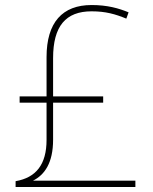

<svg xmlns="http://www.w3.org/2000/svg" viewBox="-20 -743 610 763"><path d="M344 -723C228 -723 165 -654 165 -516V-360H58V-335H165V-187C165 -89 123 -37 42 -23V0H518V-25H111C157 -48 191 -95 191 -188V-335H390V-360H191V-512C191 -639 241 -698 344 -698C400 -698 438 -687 482 -669L491 -694C452 -710 407 -723 344 -723Z"/></svg>

Font: Noto Sans Gurmukhi Thin
Style: Regular
Weight: 100
Designer: Jelle Bosma - Monotype Design Team
Foundry: Monotype Imaging Inc.
Version: Version 2.004